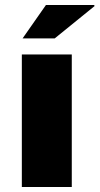

<svg xmlns="http://www.w3.org/2000/svg" viewBox="-20 -745 397 765"><path d="M266 0H67V-528H266ZM357 -721 198 -592H70L163 -725H355Z"/></svg>

Font: Archicoco
Style: Regular
Weight: 400
Designer: Hector Gatti
Foundry: Hector Gatti
Version: 1.002